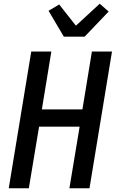

<svg xmlns="http://www.w3.org/2000/svg" viewBox="-20 -1012 640 1032"><path d="M27 0 148 -735H256L205 -424H423L474 -735H582L461 0H353L408 -331H190L135 0ZM323 -815 241 -954 298 -988 388 -874 516 -992 564 -950 435 -815Z"/></svg>

Font: Iosevka Aile Semibold Oblique
Style: Regular
Weight: 600
Italic angle: -9°
Designer: Belleve Invis
Foundry: Belleve Invis
Version: Version 31.1.0; ttfautohint (v1.8.4)